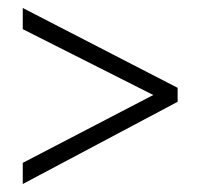

<svg xmlns="http://www.w3.org/2000/svg" viewBox="-20 -597 501 481"><path d="M37 -189V-136L425 -342V-377L37 -577V-524L364 -359Z"/></svg>

Font: Noto Sans Arabic Cond Light
Style: Regular
Weight: 300
Width: 3
Designer: Monotype Design Team, Nadine Chahine, Nizar Qandah and Khaled Hosny
Foundry: Monotype Imaging Inc.
Version: Version 2.012